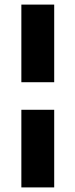

<svg xmlns="http://www.w3.org/2000/svg" viewBox="-20 -749 328 836"><path d="M73 -391V-729H216V-391ZM73 67V-271H216V67Z"/></svg>

Font: Mona Sans SemiExpanded
Style: Bold
Weight: 700
Width: 6
Designer: Deni Anggara
Foundry: GitHub
Version: Version 2.000